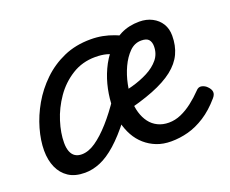

<svg xmlns="http://www.w3.org/2000/svg" viewBox="-93 -668 999 833"><g transform="rotate(-20 406.5 -251.0)"><path d="M171 17Q125 17 95.5 -2.5Q66 -22 51 -56Q36 -90 36 -134Q36 -180 51 -233Q66 -286 95 -336.5Q124 -387 167 -428.5Q210 -470 265.5 -494.5Q321 -519 390 -519Q419 -519 445 -514Q471 -509 496 -499.5Q521 -490 545 -475L474 -416Q457 -428 434.5 -434Q412 -440 383 -440Q323 -440 275 -410Q227 -380 194.5 -333Q162 -286 145.5 -233.5Q129 -181 129 -136Q129 -112 135.5 -95.5Q142 -79 154.5 -71Q167 -63 185 -63Q216 -63 249.5 -86Q283 -109 319.5 -150Q356 -191 392 -245L402 -141Q357 -83 317.5 -48Q278 -13 242 2Q206 17 171 17ZM569 17Q532 17 502.5 5.5Q473 -6 449.5 -26.5Q426 -47 410.5 -75Q395 -103 387 -136.5Q379 -170 379 -207Q379 -248 388 -291.5Q397 -335 415.5 -375.5Q434 -416 462 -448.5Q490 -481 528.5 -500Q567 -519 615 -519Q648 -519 674 -505.5Q700 -492 714.5 -468.5Q729 -445 729 -413Q729 -367 712 -330.5Q695 -294 658 -265Q621 -236 561.5 -212.5Q502 -189 417 -169L406 -246Q448 -254 489.5 -265.5Q531 -277 564.5 -294.5Q598 -312 618.5 -337Q639 -362 639 -397Q639 -416 629.5 -427.5Q620 -439 595 -439Q564 -439 540.5 -415.5Q517 -392 500.5 -356.5Q484 -321 476 -281.5Q468 -242 468 -210Q468 -179 476 -152Q484 -125 499 -105Q514 -85 536.5 -74Q559 -63 587 -63Q616 -63 643.5 -75Q671 -87 697.5 -107.5Q724 -128 747 -152Q759 -166 774 -162.5Q789 -159 799 -148Q811 -136 812.5 -123.5Q814 -111 802 -97Q765 -54 726 -29Q687 -4 648 6.5Q609 17 569 17Z"/></g></svg>

Font: Playwrite IN
Style: Regular
Weight: 400
Designer: Veronika Burian, José Scaglione
Foundry: TypeTogether
Version: Version 1.002